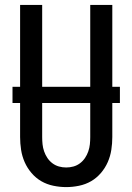

<svg xmlns="http://www.w3.org/2000/svg" viewBox="-20 -755 540 783"><path d="M250 8Q224 8 197.5 2.5Q171 -3 148.5 -16Q126 -29 108.5 -49.5Q91 -70 80.5 -94Q70 -118 66 -144Q62 -170 62 -196V-735H152V-196Q152 -181 153.5 -166.5Q155 -152 160 -137.5Q165 -123 173.5 -110.5Q182 -98 194 -89Q206 -80 220.5 -76Q235 -72 250 -72Q265 -72 279.5 -76Q294 -80 306 -89Q318 -98 326.5 -110.5Q335 -123 340 -137.5Q345 -152 346.5 -166.5Q348 -181 348 -196V-735H438V-196Q438 -170 434 -144Q430 -118 419.5 -94Q409 -70 391.5 -49.5Q374 -29 351.5 -16Q329 -3 302.5 2.5Q276 8 250 8ZM469 -335H31V-401H469Z"/></svg>

Font: Iosevka Term Curly Medium
Style: Regular
Weight: 500
Designer: Belleve Invis
Foundry: Belleve Invis
Version: Version 32.3.0